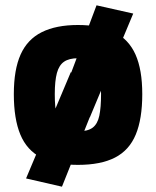

<svg xmlns="http://www.w3.org/2000/svg" viewBox="-20 -608 587 722"><path d="M318 -167 188 -176 343 -588 481 -557ZM213 94 78 63 246 -336 379 -321ZM273 12Q188 12 134.5 -15.5Q81 -43 56.5 -102Q32 -161 32 -254Q32 -346 57.5 -403Q83 -460 137 -487Q191 -514 273 -514Q357 -514 410.5 -487Q464 -460 489.5 -403Q515 -346 515 -254Q515 -161 490.5 -102Q466 -43 412.5 -15.5Q359 12 273 12ZM273 -114Q310 -114 328.5 -128Q347 -142 353.5 -173Q360 -204 360 -254Q360 -305 352 -334Q344 -363 325.5 -376Q307 -389 273 -389Q240 -389 221 -376Q202 -363 194 -333.5Q186 -304 186 -254Q186 -204 193 -173Q200 -142 218.5 -128Q237 -114 273 -114Z"/></svg>

Font: Cairo Play ExtraBold
Style: Regular
Weight: 800
Version: Version 3.119